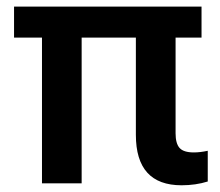

<svg xmlns="http://www.w3.org/2000/svg" viewBox="-20 -548 659 574"><path d="M582.5 -435.5V-528.3H22V-435.5H105.5V0H224.1V-435.5H386.2V-145Q386.2 5.9 522.9 5.9Q564.9 5.9 601.1 -5.4V-97.2Q578.1 -92.3 559.6 -92.3Q528.8 -92.3 516.8 -105.7Q504.9 -119.1 504.9 -149.4V-435.5Z"/></svg>

Font: FAU Chimera Medium
Style: Regular
Weight: 500
Version: Version 1.002;hotconv 1.0.117;makeotfexe 2.5.65602